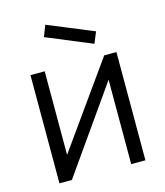

<svg xmlns="http://www.w3.org/2000/svg" viewBox="-116 -876 826 964"><g transform="rotate(-15 296.5 -394.0)"><path d="M424 -631.2 187.5 -729.2 210.4 -787.5 447.9 -689.6ZM519.8 -562.5H456.3L146.9 -128.1V-562.5H72.9V0H137.5L445.8 -438.5V0H519.8Z"/></g></svg>

Font: Manrope3
Style: Regular
Weight: 400
Width: 4
Designer: Mikhail Sharanda
Foundry: Mikhail Sharanda
Version: Version 3.000;PS 003.000;hotconv 1.0.88;makeotf.lib2.5.64775